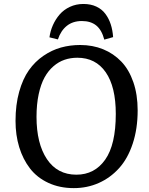

<svg xmlns="http://www.w3.org/2000/svg" viewBox="-20 -944 757 978"><path d="M404.8 -923.8Q442.4 -923.8 470.9 -910.4Q499.5 -897 517.1 -873Q534.7 -849.1 544.2 -819.8Q553.7 -790.5 556.2 -754.9L511.2 -742.2Q498.5 -791 470.5 -814Q442.4 -836.9 397 -836.9Q351.1 -836.9 320.3 -812.3Q289.6 -787.6 274.9 -743.2L231.9 -753.9Q236.3 -786.1 249.5 -815.9Q262.7 -845.7 283.7 -870.1Q304.7 -894.5 336.2 -909.2Q367.7 -923.8 404.8 -923.8ZM59.1 -328.1Q59.1 -410.2 77.6 -476.3Q96.2 -542.5 127.2 -586.4Q158.2 -630.4 201.2 -659.7Q244.1 -689 290.5 -701.9Q336.9 -714.8 388.2 -714.8Q452.1 -714.8 505.4 -693.1Q558.6 -671.4 597.9 -630.4Q637.2 -589.4 659.2 -525.6Q681.2 -461.9 681.2 -381.8Q681.2 -288.1 656 -212.2Q630.9 -136.2 586.4 -87.2Q542 -38.1 483.2 -12Q424.3 14.2 356 14.2Q283.7 14.2 226.3 -12.5Q168.9 -39.1 132.8 -85.9Q96.7 -132.8 77.9 -194.3Q59.1 -255.9 59.1 -328.1ZM166 -349.1Q166 -212.9 219 -133.5Q272 -54.2 369.1 -54.2Q461.9 -54.2 515.9 -130.9Q569.8 -207.5 569.8 -363.8Q569.8 -502 518.6 -575.9Q467.3 -649.9 374 -649.9Q339.4 -649.9 309.1 -639.6Q278.8 -629.4 252.2 -606.4Q225.6 -583.5 206.8 -549.3Q188 -515.1 177 -463.9Q166 -412.6 166 -349.1Z"/></svg>

Font: Literata Book Medium
Style: Italic
Weight: 500
Italic angle: -3°
Designer: Latin by Veronika Burian and Jose Scaglione. Greek by Irene Vlachou. Cyrillic by Vera Evstafieva
Foundry: TypeTogether
Version: Version 1.003;PS 001.003;hotconv 1.0.88;makeotf.lib2.5.64775